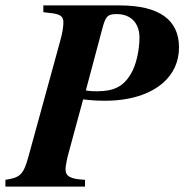

<svg xmlns="http://www.w3.org/2000/svg" viewBox="-48 -689 681 709"><path d="M112 -669V-644L145 -640C176 -636 186 -627 186 -607C186 -592 184 -572 173 -533L56 -107C38 -42 24 -33 -28 -25V0H266V-25C210 -28 194 -38 194 -65C194 -75 200 -106 205 -123L259 -322C294 -318 313 -317 340 -317C432 -317 506 -341 554 -383C592 -416 613 -461 613 -514C613 -615 541 -669 394 -669ZM330 -584C342 -628 348 -637 383 -637C436 -637 467 -603 467 -550C467 -507 456 -449 434 -414C407 -370 373 -352 311 -352C298 -352 286 -352 269 -355Z"/></svg>

Font: STIXGeneral
Style: Bold Italic
Weight: 700
Italic angle: -16.33°
Designer: MicroPress Inc., with final additions and corrections provided by Coen Hoffman, Elsevier (retired)
Version: Version 1.1.0